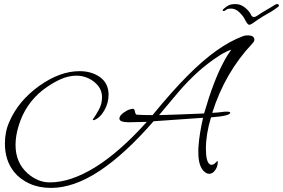

<svg xmlns="http://www.w3.org/2000/svg" viewBox="-20 -800 1384 939"><path d="M1335 -780Q1344 -780 1344 -773Q1344 -768 1338 -765Q1328 -757 1320 -752Q1312 -747 1306 -743Q1293 -736 1268 -721Q1243 -706 1217 -687Q1206 -679 1199 -679Q1190 -679 1177 -706Q1170 -721 1151 -739.5Q1132 -758 1111 -758Q1103 -758 1096.5 -757Q1090 -756 1085 -751Q1079 -746 1073 -746Q1069 -746 1069 -749Q1069 -752 1074 -757Q1088 -769 1099.5 -774.5Q1111 -780 1133 -780Q1157 -780 1178.5 -762.5Q1200 -745 1208 -727Q1212 -717 1222 -717Q1230 -717 1241 -725Q1261 -739 1281.5 -750.5Q1302 -762 1327 -778Q1329 -779 1331 -779.5Q1333 -780 1335 -780ZM229 119Q171 119 124.5 98Q78 77 49 41Q4 -15 4 -98Q4 -157 26 -205Q70 -307 172 -380Q273 -452 369 -452Q429 -452 470 -422Q511 -392 511 -336Q511 -297 490.5 -260.5Q470 -224 439 -212Q437 -212 435 -213.5Q433 -215 434 -216Q451 -240 465 -266.5Q479 -293 479 -325Q479 -356 460.5 -379.5Q442 -403 413.5 -416.5Q385 -430 355 -430Q314 -430 273 -411Q232 -392 191 -361Q103 -292 71 -184Q56 -136 56 -91Q56 -5 115 48Q139 69 166 80.5Q193 92 224 92Q325 92 444.5 18.5Q564 -55 698 -204L607 -202Q564 -203 564 -220Q564 -240 606 -262Q623 -268 629 -268Q638 -268 640 -254Q642 -241 649 -239Q666 -238 685 -237.5Q704 -237 726 -237Q820 -352 896.5 -429Q973 -506 1039.5 -553Q1106 -600 1168 -623Q1177 -627 1190 -627Q1224 -627 1224 -606Q1224 -597 1214 -587Q1080 -445 1018 -248Q1033 -249 1046.5 -250Q1060 -251 1072 -253Q1077 -254 1080.5 -254Q1084 -254 1088 -254Q1106 -254 1106 -249Q1106 -233 1012 -226Q987 -144 987 -73Q987 -7 1007 4Q1009 5 1011 5.5Q1013 6 1015 6Q1024 6 1033.5 -3.5Q1043 -13 1043 -13Q1045 -11 1045 -6Q1045 14 1032.5 32Q1020 50 1003 50Q992 50 981 41Q950 16 950 -54Q950 -62 950 -70.5Q950 -79 951 -87Q953 -116 958.5 -150Q964 -184 973 -224L731 -207Q591 -46 466 36.5Q341 119 229 119ZM758 -237Q796 -238 851.5 -240Q907 -242 978 -245Q1025 -407 1074 -497Q1082 -513 1091.5 -528Q1101 -543 1111 -557Q1086 -549 1055 -529.5Q1024 -510 996 -488Q968 -466 950 -450Q898 -403 851.5 -348.5Q805 -294 758 -237Z"/></svg>

Font: Ephesis
Style: Regular
Weight: 400
Designer: Robert E. Leuschke
Foundry: Robert E. Leuschke
Version: Version 1.010; ttfautohint (v1.8.3)